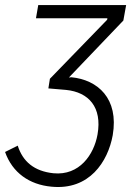

<svg xmlns="http://www.w3.org/2000/svg" viewBox="-62 -540 537 758"><path d="M131 -204 129 -191 199 -185C288 -176 342 -117 323 -9C309 70 252 154 149 144C73 136 28 98 8 35L-42 60C-13 142 54 189 141 197C291 212 364 98 383 -6C408 -152 323 -225 220 -235L210 -234L425 -459L436 -520H89L80 -468H362L361 -462L135 -229Z"/></svg>

Font: Fixel Text 20240404 Light
Style: Italic
Weight: 300
Width: 4
Italic angle: -10°
Designer: AlfaBravo + MacPaw
Foundry: Kyrylo Tkachov, Marchela Mozhyna, Serhii Makarenko, Maria Weinstein, Zakhar Kryvoshyya
Version: Version 1.211;Glyphs 3.2 (3225)